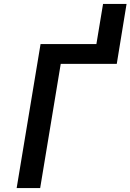

<svg xmlns="http://www.w3.org/2000/svg" viewBox="-20 -960 666 980"><path d="M65 0 187 -735H472L506 -940H626L576 -634H290L185 0Z"/></svg>

Font: Iosevka SS04 Extended Oblique
Style: Bold
Weight: 700
Width: 7
Italic angle: -9°
Monospace: yes
Designer: Belleve Invis
Foundry: Belleve Invis
Version: Version 19.0.0; ttfautohint (v1.8.4)